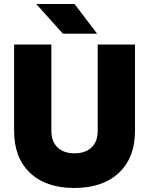

<svg xmlns="http://www.w3.org/2000/svg" viewBox="-20 -921 740 953"><path d="M50 -271V-700H235V-271Q235 -219 265.5 -189.5Q296 -160 350 -160Q404 -160 434.5 -189.5Q465 -219 465 -271V-700H650V-271Q650 -138 570 -63Q490 12 348 12Q208 12 129 -63Q50 -138 50 -271ZM160 -901H350L462 -754H292Z"/></svg>

Font: Oak Sans Black
Style: Regular
Weight: 900
Designer: Erik Kennedy, Walven
Foundry: Erik Kennedy, Walven
Version: Version 1.000